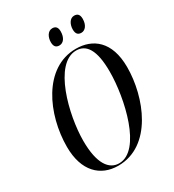

<svg xmlns="http://www.w3.org/2000/svg" viewBox="-214 -1021 1042 1151"><g transform="rotate(-30 307.0 -445.0)"><path d="M469 -790C495 -790 517 -816 517 -859C517 -890 503 -901 481 -901C450 -901 433 -866 433 -833C433 -801 447 -790 469 -790ZM317 -790C344 -790 365 -816 365 -860C365 -890 351 -901 330 -901C298 -901 281 -866 281 -833C281 -801 295 -790 317 -790ZM262 11C496 11 603 -269 603 -475C603 -655 506 -724 391 -724C167 -724 51 -464 51 -241C51 -72 140 11 262 11ZM274 1C205 1 154 -64 154 -223C154 -400 232 -714 387 -714C457 -714 499 -654 499 -504C499 -320 427 1 274 1Z"/></g></svg>

Font: Noto Serif Display ExtraCondensed Medium
Style: Italic
Weight: 500
Width: 2
Italic angle: -12°
Designer: Monotype Design Team
Foundry: Monotype Imaging Inc.
Version: Version 2.009